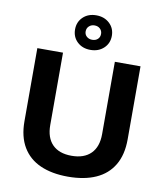

<svg xmlns="http://www.w3.org/2000/svg" viewBox="-99 -1012 947 1105"><g transform="rotate(10 374.0 -459.5)"><path d="M373 12Q279 12 211.5 -18Q144 -48 108 -108.5Q72 -169 72 -259V-686H222V-263Q222 -189 261 -149.5Q300 -110 373 -110Q446 -110 485.5 -149.5Q525 -189 525 -263V-686H675V-259Q675 -169 639 -108.5Q603 -48 535.5 -18Q468 12 373 12ZM374 -729Q327 -729 297 -757.5Q267 -786 267 -830Q267 -874 297 -902.5Q327 -931 374 -931Q421 -931 451.5 -902.5Q482 -874 482 -830Q482 -786 451.5 -757.5Q421 -729 374 -729ZM374 -788Q394 -788 406.5 -799.5Q419 -811 419 -830Q419 -848 406.5 -860Q394 -872 374 -872Q355 -872 342 -860Q329 -848 329 -829Q329 -811 342 -799.5Q355 -788 374 -788Z"/></g></svg>

Font: Archivo SemiBold
Style: Bold
Weight: 700
Version: Version 2.001